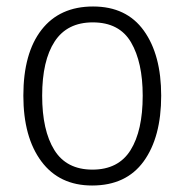

<svg xmlns="http://www.w3.org/2000/svg" viewBox="-20 -562 569 592"><path d="M477 -267Q477 -139 423 -64.5Q369 10 264 10Q163 10 107.5 -64.5Q52 -139 52 -267Q52 -398 108 -470Q164 -542 267 -542Q370 -542 423.5 -467.5Q477 -393 477 -267ZM110 -267Q110 -160 147.5 -99.5Q185 -39 265 -39Q345 -39 382.5 -99Q420 -159 420 -267Q420 -370 384 -431.5Q348 -493 266 -493Q187 -493 148.5 -434Q110 -375 110 -267Z"/></svg>

Font: Noto Sans Khmer UI SemiCondensed Light
Style: Regular
Weight: 300
Width: 4
Designer: Danh Hong and the Monotype Design Team
Foundry: Monotype Imaging Inc.
Version: Version 2.002; ttfautohint (v1.8.4.7-5d5b)